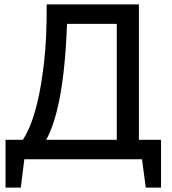

<svg xmlns="http://www.w3.org/2000/svg" viewBox="-20 -720 776 868"><path d="M708 128H639L622 0H90L74 128H5V-88H83Q92 -99 110.5 -138.5Q129 -178 147.5 -251.5Q166 -325 179 -436Q192 -547 191 -700H608V-88H708ZM508 -88V-612H283Q279 -506 270.5 -422.5Q262 -339 249.5 -275Q237 -211 221.5 -165Q206 -119 189 -88Z"/></svg>

Font: PT Sans Caption
Style: Regular
Weight: 400
Designer: A.Korolkova, O.Umpeleva, V.Yefimov
Foundry: ParaType Ltd
Version: Version 2.004W OFL